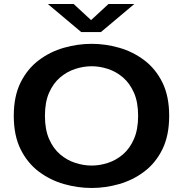

<svg xmlns="http://www.w3.org/2000/svg" viewBox="-20 -924 915 955"><path d="M436 11Q367 11 298.2 -8.5Q229.5 -28 173 -70.5Q116.5 -113 82.5 -181.5Q48.5 -250 48.5 -348Q48.5 -445.5 82.5 -513.8Q116.5 -582 173 -624.5Q229.5 -667 298.2 -686.5Q367 -706 436 -706Q504.5 -706 572.8 -686.5Q641 -667 697.5 -624.5Q754 -582 787.8 -513.8Q821.5 -445.5 821.5 -348Q821.5 -250 787.8 -181.5Q754 -113 697.5 -70.5Q641 -28 572.8 -8.5Q504.5 11 436 11ZM436 -100.5Q476 -100.5 516.8 -113.8Q557.5 -127 591.5 -156Q625.5 -185 646.2 -232.5Q667 -280 667 -348Q667 -416 646.2 -463Q625.5 -510 591.5 -539Q557.5 -568 516.8 -581.2Q476 -594.5 436 -594.5Q395.5 -594.5 354.5 -581.2Q313.5 -568 279.2 -539Q245 -510 224.2 -463Q203.5 -416 203.5 -348Q203.5 -280 224.2 -232.5Q245 -185 279.2 -156Q313.5 -127 354.5 -113.8Q395.5 -100.5 436 -100.5ZM218 -904H346.5L433 -824L519.5 -904H648L482 -764.5H384Z"/></svg>

Font: Trispace SemiExpanded SemiBold
Style: Regular
Weight: 600
Width: 6
Designer: Tyler Finck
Foundry: Etcetera Type Company
Version: Version 1.210; ttfautohint (v1.8.3)